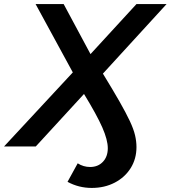

<svg xmlns="http://www.w3.org/2000/svg" viewBox="-61 -720 839 944"><path d="M-41 0 297 -364 114 -700H252L384 -454L610 -700H758L445 -358Q494 -278 526.5 -221Q559 -164 577.5 -124.5Q596 -85 603 -55Q610 -25 610 3Q610 61 581.5 106.5Q553 152 503 178Q453 204 390 204Q326 204 271 174L321 83Q349 101 382 101Q421 101 445 75.5Q469 50 469 9Q469 -32 442 -93.5Q415 -155 352 -258L115 0Z"/></svg>

Font: Montserrat SemiBold
Style: Italic
Weight: 600
Italic angle: -11.3°
Designer: Julieta Ulanovsky
Foundry: Julieta Ulanovsky
Version: Version 9.000; ttfautohint (v1.8.4.7-5d5b)